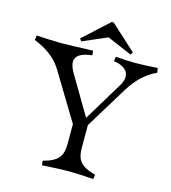

<svg xmlns="http://www.w3.org/2000/svg" viewBox="-135 -1058 1045 1174"><g transform="rotate(15 387.5 -471.5)"><path d="M4 -751 0 -722C79 -690 139 -647 177 -584L358 -285V-162C358 -86 337 -47 237 -21L241 7C322 2 372 0 404 0C436 0 496 2 565 7L569 -21C469 -48 448 -86 448 -162V-303L612 -571C657 -644 711 -693 775 -722L770 -751C708 -747 664 -745 631 -745C597 -745 558 -747 505 -751L501 -722C585 -710 619 -662 576 -591L426 -343L283 -585C240 -657 249 -710 364 -722L361 -751C268 -747 188 -745 154 -745C121 -745 69 -748 4 -751ZM265 -803 276 -787 432 -854 588 -787 599 -803 438 -950H426Z"/></g></svg>

Font: Basteleur Moonlight
Style: Regular
Weight: 300
Designer: Keussel
Foundry: Keussel Studio
Version: Version 1.300;Glyphs 3.2 (3192)